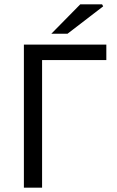

<svg xmlns="http://www.w3.org/2000/svg" viewBox="-20 -861 538 881"><path d="M89.6 0V-656.3H467.9V-585.4H173.1V0ZM215.6 -706.3 348.2 -841H448.5L453.4 -831.9L289.9 -706.3Z"/></svg>

Font: Source Sans 3 VF
Style: Regular
Weight: 200
Designer: Paul D. Hunt
Foundry: Adobe
Version: Version 3.046;hotconv 1.0.118;makeotfexe 2.5.65603